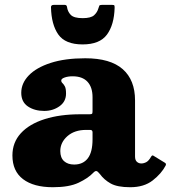

<svg xmlns="http://www.w3.org/2000/svg" viewBox="-20 -774 715 804"><path d="M32 -123Q32 -177.5 67.2 -216Q102.5 -254.5 166.5 -275Q230.5 -295.5 316.5 -295.5H354.5Q363 -295.5 365.2 -297.5Q367.5 -299.5 367.5 -308.5V-367Q367.5 -409 346.2 -431.8Q325 -454.5 284 -454.5Q265 -454.5 250.8 -449.5Q236.5 -444.5 236.5 -437Q236.5 -430.5 241.5 -426Q246.5 -421.5 251.5 -412.5Q256.5 -403.5 256.5 -382Q256.5 -348.5 229 -329Q201.5 -309.5 165 -309.5Q125 -309.5 97 -328.2Q69 -347 69 -385.5Q69 -425.5 100.5 -458.2Q132 -491 192 -510.5Q252 -530 337 -530Q442 -530 493.8 -484.5Q545.5 -439 545.5 -353.5V-118.5Q545.5 -103.5 553.2 -96.5Q561 -89.5 571.5 -89.5Q582 -89.5 592.5 -95Q603 -100.5 612.5 -117.5Q617.5 -126.5 624 -121L670.5 -92.5Q677.5 -88.5 673.5 -80.5Q656 -47 619.5 -18.5Q583 10 525.5 10H525Q471 10 443.2 -5.8Q415.5 -21.5 398.5 -45Q389 -57 383.5 -57.8Q378 -58.5 370 -50Q348.5 -27.5 309 -8.8Q269.5 10 201.5 10Q121 10 76.5 -23.8Q32 -57.5 32 -123ZM232.5 -141.5Q232.5 -113.5 248.2 -99.2Q264 -85 290.5 -85Q327.5 -85 347.5 -110.8Q367.5 -136.5 367.5 -191V-220Q367.5 -230 357.5 -230H340.5Q292 -230 262.2 -203.8Q232.5 -177.5 232.5 -141.5ZM326 -588Q253.5 -588 224.2 -629.5Q195 -671 193.5 -744Q193.5 -753.5 205 -753.5H251.5Q259 -753.5 260.5 -745.5Q263 -725.5 276.2 -711.8Q289.5 -698 326 -698Q360.5 -698 374 -710.2Q387.5 -722.5 392 -739Q394.5 -746 395.8 -749.8Q397 -753.5 406 -753.5H450Q457.5 -753.5 458.8 -751.2Q460 -749 460 -741.5Q458 -670 427.8 -629Q397.5 -588 326 -588Z"/></svg>

Font: Besley* Heavy
Style: Regular
Weight: 800
Designer: Owen Earl
Foundry: indestructible type*
Version: Version 3.000; ttfautohint (v1.8.3)